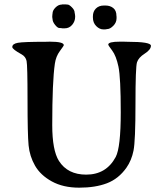

<svg xmlns="http://www.w3.org/2000/svg" viewBox="-20 -866 754 892"><path d="M567.4 -86.9Q530.8 -35.2 476.8 -14.6Q422.9 5.9 348.1 5.9Q273.4 5.9 220.7 -23.2Q168 -52.2 142.8 -96.2Q117.7 -140.1 112.8 -190.9Q107.9 -241.7 107.9 -402.1Q107.9 -562.5 103.5 -582.8Q99.1 -603 80.6 -613.3Q37.1 -637.2 37.1 -647.5Q37.1 -662.6 63.2 -667.2Q89.4 -671.9 191.9 -671.9L211.4 -672.4Q276.4 -672.4 276.4 -656.2Q276.4 -653.3 258.1 -628.7Q239.7 -604 234.9 -570.3Q222.7 -487.3 222.7 -285.2Q222.7 -167.5 253.9 -118.2Q294.4 -54.7 380.4 -54.7Q473.6 -54.7 517.6 -136.7Q541 -181.6 541 -343.8Q541 -505.9 530.3 -556.4Q519.5 -606.9 501.2 -631.1Q482.9 -655.3 482.9 -658.7Q482.9 -672.4 536.1 -672.4H554.7L572.8 -671.9Q681.2 -671.9 681.2 -653.6Q681.2 -635.3 652.3 -616.9Q623.5 -598.6 616.5 -576.7Q609.4 -554.7 609.4 -383.1Q609.4 -211.4 600.3 -166.3Q591.3 -121.1 567.4 -86.9ZM326.7 -807.6Q328.1 -802.7 328.1 -800.3L329.1 -791.5V-787.6Q329.1 -767.1 315.4 -750.7Q301.8 -734.4 280.3 -734.4H270Q264.2 -735.8 255.9 -735.8Q247.6 -735.8 235.8 -750.5Q224.1 -765.1 224.1 -777.8Q223.1 -780.8 223.1 -783.2L222.7 -790.5L223.1 -792.5V-795.9L224.1 -803.2Q224.1 -817.4 237.8 -831.1Q251.5 -844.7 266.1 -844.7L269.5 -845.7H283.7Q287.6 -844.7 294.4 -844.7Q301.3 -844.7 314 -832Q326.7 -819.3 326.7 -807.6ZM462.4 -840.3H470.2Q491.7 -840.3 506.3 -828.6Q521 -816.9 521 -792L521.5 -788.6V-781.2Q521.5 -761.2 506.3 -746.1Q491.2 -731 478.5 -731L469.2 -729.5H459.5Q442.4 -729.5 427 -744.9Q411.6 -760.3 411.6 -784.7V-790Q411.6 -812.5 425.5 -826.4Q439.5 -840.3 462.4 -840.3Z"/></svg>

Font: Averia Serif
Style: Regular
Weight: 500
Version: Version 1.0